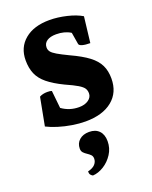

<svg xmlns="http://www.w3.org/2000/svg" viewBox="-178 -751 943 1189"><g transform="rotate(-20 293.0 -156.5)"><path d="M295 12Q254 12 208 4.5Q162 -3 120 -16Q78 -29 47 -45L82 -229Q103 -241 134 -241Q154 -241 163 -237L175 -121Q225 -85 288 -85Q326 -85 350 -102Q374 -119 374 -145Q374 -164 365 -178Q356 -192 329.5 -208Q303 -224 249 -248Q185 -279 146.5 -310.5Q108 -342 91.5 -380.5Q75 -419 75 -470Q75 -555 135 -605Q195 -655 298 -655Q352 -655 411 -641Q470 -627 508 -604L488 -434Q456 -434 436.5 -439.5Q417 -445 415 -455L402 -533Q363 -558 307 -558Q268 -558 246 -543Q224 -528 224 -501Q224 -485 233.5 -472.5Q243 -460 268.5 -445Q294 -430 342 -407Q416 -373 458 -341Q500 -309 518 -271.5Q536 -234 536 -184Q536 -92 472 -40Q408 12 295 12ZM223 342Q214 337 208.5 330Q203 323 203 308Q236 300 251 283.5Q266 267 266 246Q266 230 256.5 220.5Q247 211 234.5 203Q222 195 212.5 185Q203 175 203 158Q203 123 227.5 101.5Q252 80 292 80Q334 80 357.5 104.5Q381 129 381 173Q381 219 356.5 257Q332 295 295.5 317.5Q259 340 223 342Z"/></g></svg>

Font: Petrona Black
Style: Regular
Weight: 900
Designer: Ringo R. Seeber
Foundry: Ringo R. Seeber
Version: Version 2.001; ttfautohint (v1.8.3)